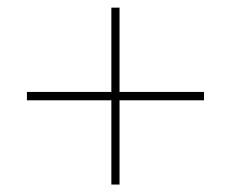

<svg xmlns="http://www.w3.org/2000/svg" viewBox="-20 -629 607 505"><path d="M50.8 -365.2V-387.2H272.9V-608.9H294.4V-387.2H516.6V-365.2H294.4V-143.6H272.9V-365.2Z"/></svg>

Font: Spartan MB Thin
Style: Regular
Weight: 100
Designer: Matt Bailey, Mirko Velimirovic
Foundry: Matt Bailey
Version: Version 1.005